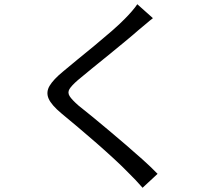

<svg xmlns="http://www.w3.org/2000/svg" viewBox="-20 -824 1040 909"><path d="M704 -738Q688 -726 668 -708.5Q648 -691 635 -681Q609 -658 572 -627.5Q535 -597 494 -563.5Q453 -530 415 -499.5Q377 -469 349 -445Q319 -419 309 -402.5Q299 -386 309.5 -369Q320 -352 352 -324Q380 -302 416 -272.5Q452 -243 492.5 -209Q533 -175 575 -139Q617 -103 656 -68Q695 -33 726 -1L655 65Q624 29 586 -8Q560 -35 521 -71Q482 -107 437.5 -146Q393 -185 349.5 -221.5Q306 -258 271 -287Q223 -327 210 -357.5Q197 -388 215 -418Q233 -448 278 -485Q306 -509 345.5 -541Q385 -573 428 -608.5Q471 -644 509.5 -677.5Q548 -711 573 -737Q588 -752 604.5 -771Q621 -790 630 -804Z"/></svg>

Font: Noto Sans JP Thin
Style: Regular
Weight: 400
Version: Version 2.004-H2;hotconv 1.0.118;makeotfexe 2.5.65603